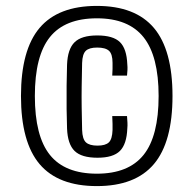

<svg xmlns="http://www.w3.org/2000/svg" viewBox="-20 -625 655 650"><path d="M308 5Q177 5 114 -69.5Q51 -144 51 -300Q51 -456 114 -530.5Q177 -605 308 -605Q438 -605 501 -530.5Q564 -456 564 -300Q564 -144 501 -69.5Q438 5 308 5ZM308 -37Q415 -37 466 -100.5Q517 -164 517 -300Q517 -435 466 -499Q415 -563 308 -563Q200 -563 149 -499.5Q98 -436 98 -300Q98 -164 149 -100.5Q200 -37 308 -37ZM207 -190Q206 -217 205.5 -256Q205 -295 205.5 -335Q206 -375 207 -406Q209 -459 232.5 -482Q256 -505 309 -505Q363 -505 386 -482.5Q409 -460 411 -407Q412 -397 411.5 -388Q411 -379 410 -369H360Q361 -381 361 -391.5Q361 -402 361 -412Q361 -442 349 -453Q337 -464 309 -464Q282 -464 270.5 -453Q259 -442 258 -412Q257 -368 256.5 -332.5Q256 -297 256.5 -262Q257 -227 258 -185Q259 -154 271 -143Q283 -132 310 -132Q337 -132 348.5 -143Q360 -154 361 -185Q361 -196 361 -205.5Q361 -215 360 -232H410Q411 -219 411.5 -209.5Q412 -200 411 -190Q409 -137 386 -114Q363 -91 310 -91Q256 -91 232.5 -114Q209 -137 207 -190Z"/></svg>

Font: Big Shoulders Display Medium
Style: Regular
Weight: 500
Designer: Patric King
Foundry: XO Type Co
Version: Version 1.000; ttfautohint (v1.8.2)